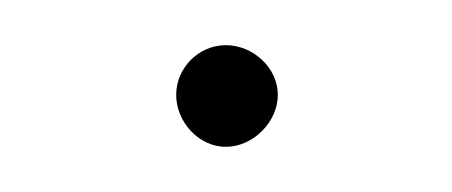

<svg xmlns="http://www.w3.org/2000/svg" viewBox="-20 -279 200 85"><path d="M58 -237C58 -225 68 -214 80 -214C92 -214 103 -225 103 -237C103 -249 92 -259 80 -259C68 -259 58 -249 58 -237Z"/></svg>

Font: Rawengulk
Style: Light
Weight: 300
Version: Version 0.9